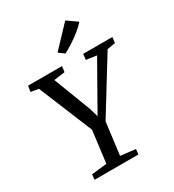

<svg xmlns="http://www.w3.org/2000/svg" viewBox="-230 -1116 1125 1243"><g transform="rotate(-30 333.0 -494.0)"><path d="M104.5 0 108.5 -38.5 222.5 -51.5 252.5 -289 87.5 -690 29.5 -700 36.5 -743H290L284.5 -700.5L202 -689.5L307.5 -414.5L327.5 -347L365 -413.5L521.5 -689.5L443.5 -700.5L448.5 -743H666.5L661.5 -700.5L601 -690.5L355.5 -292L325 -51.5L436.5 -38.5L432.5 0ZM351 -802 308.5 -832.5 456 -988.5 531 -935.5Q509 -910 476.2 -884Q443.5 -858 410 -836.8Q376.5 -815.5 351 -802Z"/></g></svg>

Font: Merriweather 24pt
Style: Italic
Weight: 400
Italic angle: -7.8°
Designer: Eben Sorkin
Foundry: Eben Sorkin
Version: Version 2.101